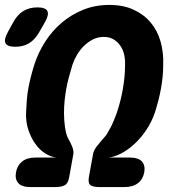

<svg xmlns="http://www.w3.org/2000/svg" viewBox="-94 -760 714 780"><path d="M130 0H30Q-5 0 -19.5 -16Q-34 -32 -29 -60Q-24 -88 -4 -104Q16 -120 51 -120H136Q113 -122 90 -136.5Q67 -151 49.5 -175.5Q32 -200 21 -233Q10 -266 12 -305Q13 -331 15 -354.5Q17 -378 21 -400.5Q25 -423 31 -446.5Q37 -470 45 -496Q61 -546 89.5 -590.5Q118 -635 157 -668Q196 -701 244.5 -720.5Q293 -740 350 -740Q407 -740 449 -720.5Q491 -701 518.5 -668Q546 -635 558.5 -590.5Q571 -546 569 -496Q569 -470 566.5 -446.5Q564 -423 560 -400.5Q556 -378 550 -354.5Q544 -331 536 -305Q523 -266 501 -233Q479 -200 452.5 -175.5Q426 -151 398 -136.5Q370 -122 346 -120H432Q468 -120 482.5 -104Q497 -88 492 -60Q487 -32 466.5 -16Q446 0 411 0H310Q285 0 274 -7.5Q263 -15 267 -40L284 -134Q286 -148 299 -165Q312 -182 329 -201Q335 -207 342 -218.5Q349 -230 356 -243.5Q363 -257 369 -272Q375 -287 380 -300Q389 -327 395 -351Q401 -375 405 -398Q409 -421 411.5 -445Q414 -469 414 -496Q415 -517 410.5 -537.5Q406 -558 395 -574Q384 -590 367.5 -600Q351 -610 328 -610Q304 -610 284 -600Q264 -590 247.5 -574Q231 -558 219 -537.5Q207 -517 200 -496Q192 -469 185.5 -445Q179 -421 175 -398Q171 -375 168.5 -351Q166 -327 166 -300Q166 -287 167 -272Q168 -257 170 -243.5Q172 -230 175 -218.5Q178 -207 181 -201Q192 -182 199 -165Q206 -148 204 -134L187 -40Q183 -15 169 -7.5Q155 0 130 0ZM64 -627Q47 -598 23.5 -584Q0 -570 -32 -570Q-64 -570 -71.5 -584.5Q-79 -599 -63 -628L-41 -668Q-24 -700 0.5 -715Q25 -730 58 -730Q91 -730 98.5 -715Q106 -700 88 -669Z"/></svg>

Font: Maple Mono NL ExtraBold
Style: Italic
Weight: 800
Italic angle: -10°
Monospace: yes
Designer: subframe7536
Version: Version 7.000